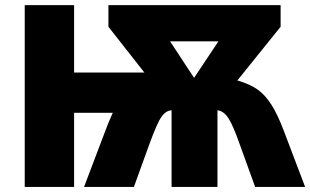

<svg xmlns="http://www.w3.org/2000/svg" viewBox="-20 -734 1218 754"><path d="M1082 -713.9V-628.9L912.1 -418Q962.9 -403.3 992.7 -381.6Q1022.5 -359.9 1046.4 -322Q1070.3 -284.2 1094.2 -221.2L1178.2 0H981.9L921.9 -166Q895 -243.2 876.2 -271Q857.4 -298.8 834 -300.8V0H653.8V-300.8Q631.3 -299.8 614 -275.1Q596.7 -250.5 565.9 -166L505.9 0H310.1L394 -221.2Q404.3 -250 422.9 -291H271V0H77.1V-713.9H271V-449.2H546.9L405.8 -628.9V-713.9ZM837.9 -571.8H647.9L742.2 -428.2Z"/></svg>

Font: Open Sans ExtBd
Style: Bold
Weight: 800
Foundry: Ascender Corporation
Version: Version 1.10